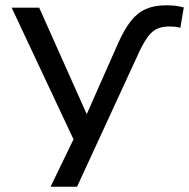

<svg xmlns="http://www.w3.org/2000/svg" viewBox="-20 -525 714 725"><path d="M427 -364Q450 -415 474.5 -446Q499 -477 531 -491Q563 -505 607 -505Q628 -505 643.5 -503Q659 -501 674 -497L661 -420Q651 -423 641 -424Q631 -425 621 -425Q594 -425 575 -417Q556 -409 540.5 -389Q525 -369 507 -332L271 180H171L275 -35L274 36L24 -496H128L307 -95H308Z"/></svg>

Font: Nunito Sans 7pt SemiExpanded
Style: Regular
Weight: 400
Width: 6
Designer: Vernon Adams
Foundry: Vernon Adams
Version: Version 3.101;gftools[0.9.27]